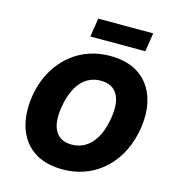

<svg xmlns="http://www.w3.org/2000/svg" viewBox="-131 -1023 1048 1144"><g transform="rotate(15 393.5 -450.5)"><path d="M360 11Q248 11 177 -39.5Q106 -90 80 -180.5Q54 -271 77 -390Q95 -471 132 -531.5Q169 -592 220 -633.5Q271 -675 332 -695.5Q393 -716 460 -716Q572 -716 642.5 -666Q713 -616 739.5 -526.5Q766 -437 742 -318Q724 -236 687 -174.5Q650 -113 599 -71.5Q548 -30 487 -9.5Q426 11 360 11ZM374 -146Q419 -146 455 -167.5Q491 -189 517.5 -231.5Q544 -274 557 -338Q579 -445 549.5 -502Q520 -559 444 -559Q400 -559 364 -538.5Q328 -518 302 -475.5Q276 -433 262 -368Q240 -261 269 -203.5Q298 -146 374 -146ZM315 -797 333 -912H672L654 -797Z"/></g></svg>

Font: Nunito Sans 7pt SemiCondensed Black
Style: Italic
Weight: 900
Width: 4
Italic angle: -9°
Designer: Vernon Adams
Foundry: Vernon Adams
Version: Version 3.101;gftools[0.9.27]